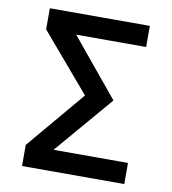

<svg xmlns="http://www.w3.org/2000/svg" viewBox="-79 -762 744 831"><g transform="rotate(10 293.0 -346.5)"><path d="M144.5 -33.2 73.2 -92.8 288.6 -348.1 73.2 -600.6 152.3 -665 413.6 -348.1ZM73.2 0V-92.8H522.5V0ZM73.2 -600.6V-693.4H512.7V-600.6Z"/></g></svg>

Font: Cascadia Mono
Style: Regular
Weight: 400
Monospace: yes
Designer: Aaron Bell
Foundry: Saja Typeworks
Version: Version 2404.023